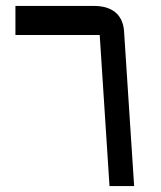

<svg xmlns="http://www.w3.org/2000/svg" viewBox="-20 -627 544 647"><path d="M432 0 398 -522C394 -580 355 -607 297 -607H32V-509H316L349 0Z"/></svg>

Font: IBM Plex Arabic Text
Style: Regular
Weight: 450
Designer: Mike Abbink, Paul van der Laan, Pieter van Rosmalen, Wael Morcos, Khajak Apelian
Foundry: Bold Monday
Version: Version 1.0